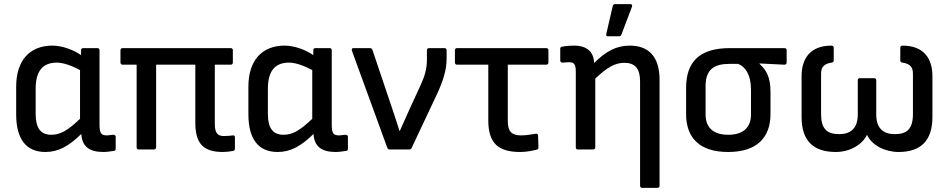

<svg xmlns="http://www.w3.org/2000/svg" viewBox="-20 -721 4584 926"><path d="M199 12C262 12 313 -17 372 -75C376 -13 412 12 480 12C493 12 514 9 528 7C535 6 538 3 538 -4V-61C538 -67 534 -71 527 -71C517 -71 506 -68 497 -68C469 -68 460 -76 460 -120V-479C460 -485 456 -489 450 -489H381C375 -489 371 -485 371 -479V-455C339 -478 283 -501 233 -501C122 -501 58 -428 58 -303V-170C58 -49 107 12 199 12ZM152 -170V-293C152 -377 185 -419 254 -419C287 -419 329 -403 366 -383V-148C305 -90 270 -71 227 -71C177 -71 152 -103 152 -170Z M1055 12C1068 12 1089 10 1104 7C1110 5 1113 2 1113 -4V-59C1113 -65 1109 -69 1103 -68C1090 -66 1073 -65 1059 -65C1031 -65 1016 -78 1016 -123V-409H1093C1099 -409 1103 -413 1103 -420V-479C1103 -485 1099 -489 1093 -489H571C565 -489 561 -485 561 -479V-420C561 -413 565 -409 571 -409H639V-10C639 -4 643 0 649 0H722C728 0 733 -4 733 -10V-409H922V-130C922 -29 960 12 1055 12Z M1319 12C1382 12 1433 -17 1492 -75C1496 -13 1532 12 1600 12C1613 12 1634 9 1648 7C1655 6 1658 3 1658 -4V-61C1658 -67 1654 -71 1647 -71C1637 -71 1626 -68 1617 -68C1589 -68 1580 -76 1580 -120V-479C1580 -485 1576 -489 1570 -489H1501C1495 -489 1491 -485 1491 -479V-455C1459 -478 1403 -501 1353 -501C1242 -501 1178 -428 1178 -303V-170C1178 -49 1227 12 1319 12ZM1272 -170V-293C1272 -377 1305 -419 1374 -419C1407 -419 1449 -403 1486 -383V-148C1425 -90 1390 -71 1347 -71C1297 -71 1272 -103 1272 -170Z M1860 0H1953C1958 0 1963 -2 1965 -7L2089 -270C2117 -332 2134 -383 2134 -438V-479C2134 -485 2130 -489 2124 -489H2049C2043 -489 2039 -485 2039 -479V-434C2039 -385 2027 -351 2008 -309L1960 -205C1942 -166 1925 -128 1908 -89H1907C1895 -128 1881 -169 1868 -208L1776 -481C1774 -487 1769 -489 1764 -489H1685C1678 -489 1675 -484 1677 -477L1848 -8C1850 -2 1855 0 1860 0Z M2489 12C2520 12 2546 6 2568 1C2574 0 2577 -4 2577 -10L2575 -67C2575 -74 2571 -77 2564 -76C2544 -73 2520 -68 2493 -68C2448 -68 2429 -87 2429 -137V-409H2614C2621 -409 2625 -413 2625 -420V-479C2625 -485 2621 -489 2614 -489H2184C2178 -489 2174 -485 2174 -479V-420C2174 -413 2178 -409 2184 -409H2335V-141C2335 -30 2383 12 2489 12Z M2911 -546H2965C2971 -546 2975 -548 2977 -554L3028 -689C3030 -696 3028 -701 3021 -701H2947C2940 -701 2937 -698 2935 -691L2904 -557C2903 -550 2904 -546 2911 -546ZM2767 0H2840C2846 0 2851 -4 2851 -10V-342C2909 -397 2947 -418 2991 -418C3042 -418 3067 -391 3067 -329V175C3067 181 3071 185 3077 185H3151C3157 185 3161 181 3161 175V-336C3161 -445 3111 -501 3017 -501C2953 -501 2903 -474 2845 -417C2845 -470 2810 -501 2750 -501C2735 -501 2712 -500 2692 -496C2685 -495 2682 -492 2682 -486V-429C2682 -423 2686 -419 2693 -419C2703 -419 2714 -421 2723 -421C2747 -421 2757 -414 2757 -376V-10C2757 -4 2761 0 2767 0Z M3492 12C3631 12 3696 -58 3696 -171V-279C3696 -348 3676 -384 3643 -413V-415L3763 -409C3770 -409 3774 -413 3774 -420V-479C3774 -485 3770 -489 3763 -489H3500C3352 -489 3289 -421 3289 -297V-171C3289 -58 3352 12 3492 12ZM3492 -71C3421 -71 3383 -105 3383 -169V-307C3383 -390 3429 -413 3499 -413H3540C3574 -399 3602 -363 3602 -288V-169C3602 -105 3563 -71 3492 -71Z M4011 12C4082 12 4140 -26 4161 -70H4162C4185 -20 4249 12 4314 12C4421 12 4477 -43 4477 -156V-354C4477 -438 4436 -501 4333 -501C4326 -501 4322 -497 4322 -491V-430C4322 -424 4325 -420 4332 -419C4378 -413 4383 -388 4383 -363V-171C4383 -100 4355 -74 4295 -74C4241 -74 4206 -102 4206 -168V-334C4206 -340 4202 -344 4196 -344H4127C4121 -344 4117 -340 4117 -334V-168C4117 -102 4082 -74 4028 -74C3968 -74 3940 -100 3940 -171V-363C3940 -388 3945 -413 3991 -419C3998 -420 4001 -424 4001 -430V-491C4001 -497 3997 -501 3990 -501C3887 -501 3846 -438 3846 -354V-156C3846 -43 3902 12 4011 12Z"/></svg>

Font: Sofia Sans Cond SemiBold
Style: Regular
Weight: 600
Width: 3
Designer: Botio Nikoltchev, Ani Petrova
Foundry: lettersoup
Version: Version 4.100